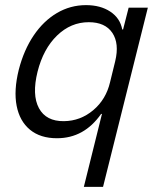

<svg xmlns="http://www.w3.org/2000/svg" viewBox="-20 -530 615 750"><path d="M307.5 200 378.3 -85H375Q341.7 -37.5 298.8 -13.8Q255.8 10 202.5 10Q137.5 10 97.1 -23.3Q56.7 -56.7 45 -116.7Q33.3 -176.7 53.3 -257.5Q73.3 -335 111.7 -391.7Q150 -448.3 202.5 -479.2Q255 -510 315.8 -510Q372.5 -510 410.8 -484.6Q449.2 -459.2 457.5 -415H460.8L482.5 -500H557.5L382.5 200ZM230 -56.7Q294.2 -57.5 344.2 -99.6Q394.2 -141.7 410 -209.2L430 -290.8Q446.7 -360 418.8 -401.7Q390.8 -443.3 326.7 -443.3Q256.7 -443.3 202.9 -391.2Q149.2 -339.2 126.7 -250Q104.2 -159.2 132.1 -107.5Q160 -55.8 230 -56.7Z"/></svg>

Font: Funnel Sans Light
Style: Italic
Weight: 300
Italic angle: -14.036°
Designer: NORD ID, Kristian Moeller
Foundry: Dicotype
Version: Version 1.000